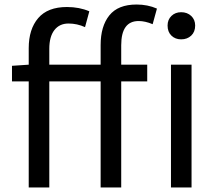

<svg xmlns="http://www.w3.org/2000/svg" viewBox="-20 -829 958 849"><path d="M425 0V-469H198V0H107V-469H33V-538L107 -543V-616Q107 -700 149 -749Q191 -798 276 -798Q331 -798 375 -779L356 -709Q321 -725 283 -725Q243 -725 220.5 -696Q198 -667 198 -613V-543H425V-630Q425 -713 463.5 -761Q502 -809 584 -809Q633 -809 674 -791L655 -722Q622 -736 593 -736Q516 -736 516 -629V-543H631V-469H516V0ZM736 0V-543H827V0ZM781 -655Q755 -655 738 -671.5Q721 -688 721 -716Q721 -742 738 -758.5Q755 -775 781 -775Q808 -775 825.5 -758.5Q843 -742 843 -716Q843 -688 825.5 -671.5Q808 -655 781 -655Z"/></svg>

Font: Chiron Sans HK TT
Style: Regular
Weight: 400
Designer: Ryoko NISHIZUKA 西塚涼子 (kana, bopomofo & ideographs); Paul D. Hunt (Latin, Greek & Cyrillic); Sandoll Communications 산돌커뮤니
Foundry: Adobe
Version: Version 2.022;hotconv 1.0.109;makeotfexe 2.5.65596